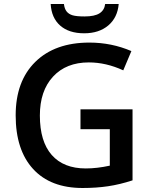

<svg xmlns="http://www.w3.org/2000/svg" viewBox="-20 -939 766 969"><path d="M59.1 0ZM386.2 -387.2H648.9V-28.8Q584.5 -7.8 525.1 1Q465.8 9.8 397 9.8Q234.9 9.8 147 -86.2Q59.1 -182.1 59.1 -356.9Q59.1 -529.3 158.2 -626.7Q257.3 -724.1 431.2 -724.1Q543 -724.1 643.1 -681.2L602.1 -584Q515.1 -624 428.2 -624Q314 -624 247.6 -552.2Q181.2 -480.5 181.2 -356Q181.2 -225.1 241 -157Q300.8 -88.9 413.1 -88.9Q469.7 -88.9 534.2 -103V-287.1H386.2ZM404.8 -771Q328.1 -771 283.9 -809.8Q239.7 -848.6 235.8 -918.9H302.7Q305.2 -895.5 315.9 -881.6Q326.7 -867.7 346.4 -861.8Q366.2 -856 406.7 -856Q458 -856 482.7 -872.1Q507.3 -888.2 510.7 -918.9H579.1Q573.2 -850.1 526.4 -810.5Q479.5 -771 404.8 -771Z"/></svg>

Font: Open Sans Semibold
Style: Regular
Weight: 600
Foundry: Ascender Corporation
Version: Version 1.10; ttfautohint (v1.5.65-e2d9)